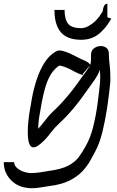

<svg xmlns="http://www.w3.org/2000/svg" viewBox="-107 -788 625 1023"><path d="M61 215Q55 215 50 214.5Q45 214 38 213Q-16 207 -51.5 168.5Q-87 130 -87 76H-32Q-32 96 -9.5 112.5Q13 129 45 133Q48 134 52.5 134Q57 134 61 134Q84 134 108 130Q132 126 151 123Q221 114 258 94Q295 74 314.5 46.5Q334 19 350 -10Q375 -54 389.5 -112.5Q404 -171 412.5 -233.5Q421 -296 426 -350Q426 -355 426.5 -361.5Q427 -368 427 -375Q427 -386 426.5 -396Q426 -406 425 -416Q416 -390 396 -361Q363 -314 328 -266Q293 -218 253 -175Q231 -151 207.5 -129.5Q184 -108 165 -83Q164 -81 154 -68.5Q144 -56 129.5 -41Q115 -26 99.5 -14.5Q84 -3 72 -3Q63 -3 57 -9Q41 -25 41 -84Q41 -113 44 -141Q47 -169 49 -183Q55 -221 64 -269Q73 -317 89 -365.5Q105 -414 130 -454Q155 -494 193 -515Q200 -519 209 -519Q225 -519 246 -511Q267 -503 285.5 -493.5Q304 -484 312 -480Q325 -473 344.5 -465Q364 -457 374 -443Q378 -455 378 -483V-496Q378 -518 392.5 -529.5Q407 -541 425.5 -542.5Q444 -544 458.5 -534Q473 -524 473 -502Q473 -477 477 -445Q481 -413 481 -375Q481 -367 481 -358Q481 -349 480 -343Q474 -282 464 -215Q454 -148 439 -86.5Q424 -25 401 18Q389 41 373 69.5Q357 98 331 125.5Q305 153 263.5 174Q222 195 158 203Q136 206 110.5 210.5Q85 215 61 215ZM219 -445H218Q218 -444 219 -445ZM218 -444Q218 -444 218 -444ZM218 -444Q218 -444 217.5 -444Q217 -444 217 -444Q217 -444 217.5 -444Q218 -444 218 -444ZM217 -444Q217 -444 217 -444ZM217 -443Q217 -444 216 -443ZM96 -102Q103 -109 109.5 -116.5Q116 -124 122 -132Q153 -173 175 -193.5Q197 -214 213 -231Q257 -278 290.5 -323Q324 -368 352 -408Q360 -420 365 -426.5Q370 -433 373 -440L334 -394Q340 -387 328 -390Q316 -393 287 -408Q284 -410 269.5 -417.5Q255 -425 238 -431.5Q221 -438 209 -438H210Q212 -440 213 -441Q214 -442 214 -442Q184 -424 164 -392Q144 -360 130 -307Q116 -254 103 -171Q100 -155 98.5 -137Q97 -119 96 -102ZM326 -576Q252 -576 217.5 -616Q183 -656 183 -735H237Q237 -686 255.5 -662Q274 -638 326 -638Q346 -638 367 -650.5Q388 -663 398 -673Q415 -690 422.5 -700.5Q430 -711 440 -727Q441 -741 446.5 -754.5Q452 -768 465 -768V-696L486 -689Q473 -667 463 -653Q453 -639 436 -622Q392 -576 326 -576Z"/></svg>

Font: Syne Tactile
Style: Regular
Weight: 400
Designer: Lucas Descroix
Foundry: Bonjour Monde
Version: Version 2.100; ttfautohint (v1.8.3)